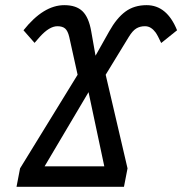

<svg xmlns="http://www.w3.org/2000/svg" viewBox="-20 -718 701 738"><path d="M543.5 -698.2Q621.6 -698.2 660.6 -601.6L599.6 -552.7Q585.9 -582.5 577.9 -593.5Q569.8 -604.5 559.8 -610.8Q549.8 -617.2 537.1 -617.2Q518.1 -617.2 503.9 -608.6Q489.7 -600.1 475.1 -576.2L386.2 -430.7L470.2 -70.8L456.5 0H43.5L57.1 -70.8L278.3 -430.7L246.1 -576.2Q240.7 -599.1 230.5 -608.2Q220.2 -617.2 200.7 -617.2Q169.9 -617.2 133.3 -576.7L112.8 -553.2L70.3 -601.6Q147 -698.2 227.1 -698.2Q272.9 -698.2 297.1 -674.8Q321.3 -651.4 330.6 -597.7L347.2 -503.9L399.9 -597.7Q428.2 -648.4 461.9 -673.3Q495.6 -698.2 543.5 -698.2ZM151.4 -78.6H380.9L320.3 -363.8Z"/></svg>

Font: Liberation Mono
Style: Italic
Weight: 400
Italic angle: -12°
Monospace: yes
Designer: Steve Matteson
Foundry: Ascender Corporation
Version: Version 2.1.5